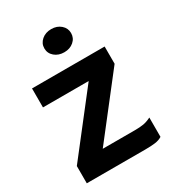

<svg xmlns="http://www.w3.org/2000/svg" viewBox="-184 -862 869 964"><g transform="rotate(-30 251.0 -380.0)"><path d="M32.5 0V-100L297.5 -440H32.5V-550H453.5V-450L188.5 -110H374.5Q404.5 -110 425 -113.5Q445.5 -117 469.5 -129V-17Q452.5 -6 428.5 -3Q404.5 0 373.5 0ZM264.5 -626Q231 -626 208.8 -645Q186.5 -664 186.5 -693Q186.5 -721.5 208.8 -740.8Q231 -760 264.5 -760Q297.5 -760 319.5 -740.8Q341.5 -721.5 341.5 -693Q341.5 -664 319.5 -645Q297.5 -626 264.5 -626Z"/></g></svg>

Font: Junction
Style: Bold
Weight: 700
Designer: Caroline Hadilaksono
Foundry: Caroline Hadilaksono, Tyler Finck, The League of Moveable Type
Version: Version 2.000; ttfautohint (v1.8.3)